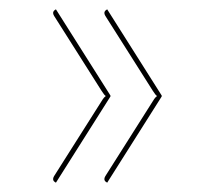

<svg xmlns="http://www.w3.org/2000/svg" viewBox="-20 -461 454 412"><path d="M217 -256V-254L100 -69L97 -71Q94 -73 94 -77Q94 -79.5 96 -83L198 -244Q201 -249 203.2 -251.5Q205.5 -254 207 -255Q204 -256.5 198 -266L96 -427Q94 -430.5 94 -433Q94 -436.5 97 -439L100 -441ZM327 -256V-254L210 -69L207 -71Q204 -73 204 -77Q204 -79.5 206 -83L308 -244Q311 -249 313.2 -251.5Q315.5 -254 317 -255Q314 -256.5 308 -266L206 -427Q204 -430.5 204 -433Q204 -436.5 207 -439L210 -441Z"/></svg>

Font: Lato Hairline
Style: Regular
Weight: 250
Designer: Lukasz Dziedzic
Foundry: Lukasz Dziedzic
Version: Version 1.104; Western+Polish opensource